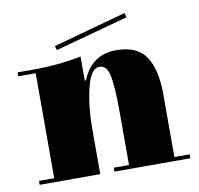

<svg xmlns="http://www.w3.org/2000/svg" viewBox="-72 -704 799 771"><g transform="rotate(-10 327.5 -319.0)"><path d="M91 -453H20V-469H80Q189 -469 280 -488V-390H285Q324 -488 425 -488Q511 -488 546 -434.5Q581 -381 581 -282V-25H643V-9H334V-25H396V-240Q396 -342 387 -388Q378 -434 347 -434Q312 -434 294 -359.5Q276 -285 276 -195V-9H29V-25H91ZM484 -629 489 -611 191 -530 186 -547Z"/></g></svg>

Font: Elsie Swash Caps Black
Style: Regular
Weight: 900
Designer: Alejandro Inler
Foundry: Alejandro Inler
Version: 1.003